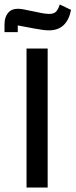

<svg xmlns="http://www.w3.org/2000/svg" viewBox="-45 -834 336 854"><path d="M-25 -725Q-25 -761 -5 -781Q15 -801 61 -792L120 -780Q143 -775 154.5 -773.5Q166 -772 173 -772Q193 -772 203 -781Q213 -790 221 -814L271 -790Q253 -699 173 -699Q162 -699 148.5 -700.5Q135 -702 108 -707L34 -721V-691H-25ZM73 -618H167V0H73Z"/></svg>

Font: IBM Plex Sans Arabic Medm
Style: Regular
Weight: 500
Designer: Mike Abbink, Paul van der Laan, Pieter van Rosmalen, Wael Morcos, Khajak Apelian
Foundry: Bold Monday
Version: Version 1.005